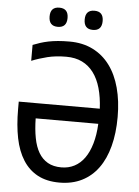

<svg xmlns="http://www.w3.org/2000/svg" viewBox="-60 -942 720 998"><g transform="rotate(5 300.0 -443.0)"><path d="M267.1 -645Q212.9 -645 169.2 -634.3Q125.5 -623.5 86.9 -607.9V-690.9Q105.5 -698.2 125 -704.6Q144.5 -710.9 167.2 -715.6Q189.9 -720.2 217 -722.7Q244.1 -725.1 276.9 -725.1Q345.7 -725.1 398.7 -698.7Q451.7 -672.4 487.5 -624Q523.4 -575.7 541.7 -507.6Q560.1 -439.5 560.1 -356Q560.1 -271 542.2 -203.4Q524.4 -135.7 490 -88.4Q455.6 -41 404.8 -15.6Q354 9.8 288.1 9.8Q221.2 9.8 174.3 -15.4Q127.4 -40.5 97.7 -87.4Q67.9 -134.3 54.4 -200.9Q41 -267.6 41 -351.1V-391.1H463.9Q460.9 -450.7 447.5 -497.8Q434.1 -544.9 409.7 -577.6Q385.3 -610.4 349.9 -627.7Q314.5 -645 267.1 -645ZM291 -69.8Q328.6 -69.8 359.1 -85.7Q389.6 -101.6 411.6 -132.3Q433.6 -163.1 446.8 -208.3Q460 -253.4 462.9 -312H136.2Q137.2 -254.9 145.8 -210Q154.3 -165 172.6 -134Q190.9 -103 220 -86.4Q249 -69.8 291 -69.8ZM209 -896Q255.9 -896 255.9 -846.2Q255.9 -795.9 209 -795.9Q162.1 -795.9 162.1 -846.2Q162.1 -896 209 -896ZM392.1 -896Q439 -896 439 -846.2Q439 -795.9 392.1 -795.9Q345.2 -795.9 345.2 -846.2Q345.2 -896 392.1 -896Z"/></g></svg>

Font: Droid Sans Mono
Style: Regular
Weight: 400
Monospace: yes
Foundry: Ascender Corporation
Version: Version 1.00 build 112